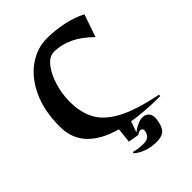

<svg xmlns="http://www.w3.org/2000/svg" viewBox="-282 -940 1302 1302"><g transform="rotate(-45 368.5 -289.0)"><path d="M407 221Q370 218 333 202.5Q296 187 274 165L278 157Q324 169 365 169Q383 169 393 166Q429 156 436 116Q437 113 437 108Q437 99 432 93.5Q427 88 418 88Q403 88 384 101L308 88L319 -19Q48 -94 48 -314Q48 -467 99.5 -577Q151 -687 234 -744Q317 -801 408 -801Q488 -801 565.5 -784.5Q643 -768 705 -736L649 -573Q522 -702 378 -702Q334 -702 296.5 -654.5Q259 -607 237 -534Q215 -461 215 -388Q215 -282 256 -208Q297 -134 398 -81Q499 -28 678 7L676 20Q524 20 416 1L388 80Q404 67 426 55Q448 43 465 39Q477 36 488 36Q515 36 532 52.5Q549 69 549 99Q549 110 548 116Q540 176 515.5 199.5Q491 223 439 223Q429 223 407 221Z"/></g></svg>

Font: Tiejili SC
Style: Regular
Weight: 400
Designer: Buernia
Foundry: Ershou Xiaoxi Press
Version: Version 1.100